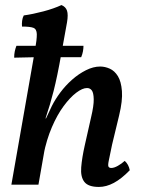

<svg xmlns="http://www.w3.org/2000/svg" viewBox="-20 -730 564 759"><path d="M25 0 118 -530Q126 -575 125.5 -595Q125 -615 112 -620Q99 -625 67 -625Q66 -636 67.5 -648Q69 -660 74 -669Q110 -674 151.5 -685Q193 -696 223 -710Q240 -703 245 -687.5Q250 -672 245 -642Q232 -571 223 -520.5Q214 -470 206.5 -434Q199 -398 192 -370.5Q185 -343 177.5 -317.5Q170 -292 160 -262H178L132 0ZM376 -467Q395 -467 414 -458.5Q433 -450 446 -429Q459 -408 462 -370Q465 -332 451 -274L423 -158Q414 -114 410 -95Q406 -76 409 -71Q412 -66 420 -66Q431 -66 446 -74.5Q461 -83 473 -94Q481 -87 486 -77.5Q491 -68 493 -57Q460 -23 430 -7Q400 9 371 9Q329 9 313.5 -11Q298 -31 301 -68.5Q304 -106 315 -155L340 -266Q351 -312 350.5 -337.5Q350 -363 343 -372.5Q336 -382 324 -382Q306 -382 281.5 -363.5Q257 -345 231.5 -310.5Q206 -276 185 -227Q164 -178 152 -118L146 -228L185 -311Q198 -337 218.5 -364.5Q239 -392 265 -415Q291 -438 320 -452.5Q349 -467 376 -467ZM36 -502Q36 -516 38.5 -527.5Q41 -539 45 -549H310Q310 -539 308 -527.5Q306 -516 301 -504Q279 -504 246.5 -504Q214 -504 177 -504Q140 -504 103.5 -503.5Q67 -503 36 -502Z"/></svg>

Font: Vollkorn Medium
Style: Italic
Weight: 500
Italic angle: -11°
Designer: Friedrich Althausen
Foundry: Friedrich Althausen
Version: Version 5.000